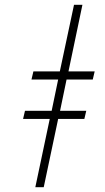

<svg xmlns="http://www.w3.org/2000/svg" viewBox="-20 -779 438 799"><path d="M127 0H162L222 -284H331L339 -318H230L257 -448H366L374 -482H265L323 -759H288L229 -482H119L111 -448H222L195 -318H84L76 -284H187Z"/></svg>

Font: Noto Sans ExtraCondensed ExtraLight
Style: Italic
Weight: 200
Width: 2
Italic angle: -12°
Designer: Monotype Design Team
Foundry: Monotype Imaging Inc.
Version: Version 2.013